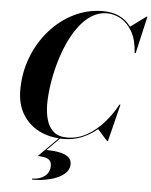

<svg xmlns="http://www.w3.org/2000/svg" viewBox="-65 -813 890 1130"><g transform="rotate(5 380.0 -248.0)"><path d="M188.5 123.5 308.6 3.4H316.9L236.8 83.5Q278.1 83.7 311.9 90.2Q345.7 96.7 365.7 112.1Q385.7 127.4 385.7 154.3Q385.7 189.2 355.3 214Q325 238.8 275.4 251.7Q225.8 264.6 167.7 264.6V258.3Q212.2 258.3 241.3 235.7Q270.5 213.1 270.5 174.3Q270.5 145.8 250.1 134.6Q229.7 123.5 188.5 123.5ZM332.5 9.8Q248.5 9.8 185.5 -22.5Q122.6 -54.7 87.5 -114Q52.5 -173.3 52.5 -254.9Q52.5 -357.2 87.4 -448.4Q122.3 -539.6 183.8 -609.6Q245.4 -679.7 325.9 -719.7Q406.5 -759.8 497.6 -759.8Q606.4 -759.8 663.6 -682.4L755.6 -750H760.5L710.2 -530H703.9Q699.7 -606.7 672.4 -655Q645 -703.4 605 -726.2Q564.9 -749 522.5 -749Q472.7 -749 430.8 -722Q388.9 -695.1 355 -648.9Q321 -602.8 295.4 -544.6Q269.8 -486.3 252.4 -422.9Q235.1 -359.4 226.3 -298Q217.5 -236.6 217.5 -184.8Q217.5 -136.5 229.4 -94.2Q241.2 -52 270.3 -26Q299.3 0 351.3 0Q410.9 0 464.7 -29.5Q518.6 -59.1 563.6 -109Q608.6 -158.9 641.6 -220H647.5L592.5 0H587.4L529.1 -65.4Q487.8 -31 438.4 -10.6Q388.9 9.8 332.5 9.8Z"/></g></svg>

Font: Bodoni* 36
Style: Bold Italic
Weight: 700
Italic angle: -13°
Version: Version 2.000; ttfautohint (v1.8.1)